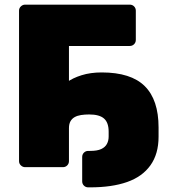

<svg xmlns="http://www.w3.org/2000/svg" viewBox="-20 -720 735 827"><path d="M88 0Q78 0 70 -7.5Q62 -15 62 -26V-674Q62 -685 70 -692.5Q78 -700 88 -700H539Q550 -700 557.5 -692.5Q565 -685 565 -674V-548Q565 -537 557.5 -529.5Q550 -522 539 -522H277V-26Q277 -15 269.5 -7.5Q262 0 251 0ZM267 -365Q293 -384 331.5 -396Q370 -408 418 -408Q544 -408 603.5 -349Q663 -290 663 -171V-131Q663 -57 628 -8Q593 41 527.5 64Q462 87 368 87H360Q349 87 341.5 79.5Q334 72 334 61V-44Q334 -55 341.5 -62.5Q349 -70 360 -70H368Q399 -70 416 -78Q433 -86 440.5 -100Q448 -114 448 -132V-153Q448 -192 428 -209.5Q408 -227 364 -227Q345 -227 329 -224.5Q313 -222 301.5 -215.5Q290 -209 283.5 -197.5Q277 -186 277 -168Z"/></svg>

Font: Rubik ExtraBold
Style: Regular
Weight: 800
Designer: Hubert and Fischer
Foundry: Hubert and Fischer
Version: Version 2.300;gftools[0.9.30]